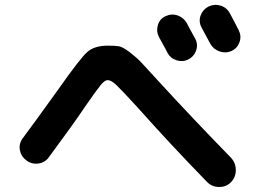

<svg xmlns="http://www.w3.org/2000/svg" viewBox="-20 -808 1040 778"><path d="M650.4 -742.2Q674.8 -753.9 699.2 -745.6Q723.6 -737.3 737.3 -713.9Q740.2 -707 752.4 -685.1Q764.6 -663.1 771.5 -650.4Q783.2 -627 774.4 -602.5Q765.6 -578.1 742.7 -566.9Q719.7 -555.7 694.8 -564Q669.9 -572.3 658.2 -594.7Q653.3 -605.5 641.1 -627Q628.9 -648.4 624 -658.2Q612.3 -680.7 619.6 -706.1Q627 -731.4 650.4 -742.2ZM912.1 -752.9Q918 -742.2 929.7 -719.7Q941.4 -697.3 947.3 -685.5Q959 -662.1 950.7 -637.7Q942.4 -613.3 918.9 -601.6Q894.5 -590.8 869.6 -599.6Q844.7 -608.4 832 -630.9Q827.1 -640.6 796.9 -696.3Q784.2 -719.7 792.5 -744.1Q800.8 -768.6 824.2 -781.2Q848.6 -793 874 -785.2Q899.4 -777.3 912.1 -752.9ZM72.3 -248Q116.2 -306.6 215.8 -445.3Q303.7 -570.3 333 -596.7Q362.3 -623 416 -623Q446.3 -623 461.4 -620.6Q476.6 -618.2 503.9 -597.7Q531.2 -577.1 551.8 -555.7Q572.3 -534.2 630.9 -469.7Q757.8 -331.1 916 -168.9Q935.5 -147.5 935.5 -118.7Q935.5 -89.8 916 -69.8Q896.5 -49.8 867.2 -50.3Q837.9 -50.8 818.4 -71.3Q670.9 -222.7 537.1 -373Q473.6 -442.4 452.1 -462.9Q430.7 -483.4 416 -483.4Q404.3 -483.4 387.2 -462.4Q370.1 -441.4 324.2 -375Q276.4 -303.7 178.7 -171.9Q163.1 -149.4 136.2 -145.5Q109.4 -141.6 87.4 -157.7Q65.4 -173.8 60.5 -199.7Q55.7 -225.6 72.3 -248Z"/></svg>

Font: Rounded-X Mgen+ 2m bold
Style: Bold
Weight: 700
Designer: [Source Han Sans]
Ryoko NISHIZUKA  (kana & ideographs); Paul D. Hunt (Latin, Greek & Cyrillic); Wenlong ZHANG  (bopomofo
Version: Version 1.059.20150602